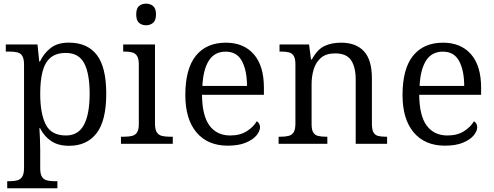

<svg xmlns="http://www.w3.org/2000/svg" viewBox="-20 -776 2666 1036"><path d="M19 240V201.7H33.7Q56.3 201.7 73.5 197Q90.7 192.3 100.2 177.2Q109.7 162 109.7 129.7V-427.7Q109.7 -458.7 100.5 -473.8Q91.3 -489 74 -493.3Q56.7 -497.7 31.7 -497.7H11.3V-536H182.3L191.7 -444.3H195.7Q217 -489 254 -517.5Q291 -546 351.3 -546Q451.3 -546 502.3 -479.7Q553.3 -413.3 553.3 -270.7Q553.3 -124.7 501 -57Q448.7 10.7 353 10.7Q293.7 10.7 255.7 -15.2Q217.7 -41 196 -84.7H192.7Q194 -61.3 195.5 -28.8Q197 3.7 197 32.7V132.7Q197 163.7 206.7 178.3Q216.3 193 233.3 197.3Q250.3 201.7 273 201.7H289.7V240ZM336 -45Q402.3 -45 433 -102.5Q463.7 -160 463.7 -270Q463.7 -379 434.3 -434.7Q405 -490.3 335 -490.3Q282.7 -490.3 252.5 -464.7Q222.3 -439 209.7 -390.3Q197 -341.7 197 -271Q197 -162.7 227 -103.8Q257 -45 336 -45Z M632.7 0V-38.3H650.3Q674.7 -38.3 692.3 -42.7Q710 -47 719.5 -61.3Q729 -75.7 729 -106.3V-428.3Q729 -459.7 719.3 -474.3Q709.7 -489 692.7 -493.3Q675.7 -497.7 653 -497.7H644.7V-536H816.3V-109.3Q816.3 -77.3 825.8 -62.5Q835.3 -47.7 852.8 -43Q870.3 -38.3 895 -38.3H912.3V0ZM768.3 -639.7Q745.3 -639.7 730.2 -652.8Q715 -666 715 -698Q715 -730.7 730.2 -743.5Q745.3 -756.3 768.3 -756.3Q790.3 -756.3 806 -743.5Q821.7 -730.7 821.7 -698Q821.7 -666 806 -652.8Q790.3 -639.7 768.3 -639.7Z M1208.7 10Q1100.7 10 1040.3 -61.5Q980 -133 980 -263.3Q980 -404.7 1036.8 -475.2Q1093.7 -545.7 1199 -545.7Q1294.3 -545.7 1349.2 -483.5Q1404 -421.3 1404 -302.7V-264.3H1070Q1071 -151 1110.7 -98Q1150.3 -45 1222 -45Q1275.3 -45 1311.5 -68Q1347.7 -91 1365.3 -121.7Q1372.3 -118 1377.7 -109.7Q1383 -101.3 1383 -89.3Q1383 -68.7 1364 -45.5Q1345 -22.3 1306.3 -6.2Q1267.7 10 1208.7 10ZM1312.7 -312.3Q1312.7 -395.3 1285.5 -446.3Q1258.3 -497.3 1198 -497.3Q1137.3 -497.3 1106.8 -448.8Q1076.3 -400.3 1072 -312.3Z M1483.3 0V-38.3H1494Q1520.3 -38.3 1538 -43Q1555.7 -47.7 1564.8 -62.8Q1574 -78 1574 -110V-429Q1574 -459.3 1565 -474.2Q1556 -489 1539.3 -493.3Q1522.7 -497.7 1498.7 -497.7H1488.3V-536H1647.7L1658 -455.3H1662.7Q1693.3 -510.7 1731.8 -528.2Q1770.3 -545.7 1820.3 -545.7Q1901 -545.7 1943.8 -499.3Q1986.7 -453 1986.7 -353.3V-110.7Q1986.7 -78 1994.5 -62.8Q2002.3 -47.7 2018.7 -43Q2035 -38.3 2061 -38.3H2068.7V0H1899.3V-347.7Q1899.3 -413 1874.7 -450.5Q1850 -488 1788.3 -488Q1740 -488 1712.2 -464.2Q1684.3 -440.3 1672.8 -402.3Q1661.3 -364.3 1661.3 -321.7V-106.3Q1661.3 -75.7 1670.2 -61.3Q1679 -47 1696.2 -42.7Q1713.3 -38.3 1739 -38.3H1746.3V0Z M2380.7 10Q2272.7 10 2212.3 -61.5Q2152 -133 2152 -263.3Q2152 -404.7 2208.8 -475.2Q2265.7 -545.7 2371 -545.7Q2466.3 -545.7 2521.2 -483.5Q2576 -421.3 2576 -302.7V-264.3H2242Q2243 -151 2282.7 -98Q2322.3 -45 2394 -45Q2447.3 -45 2483.5 -68Q2519.7 -91 2537.3 -121.7Q2544.3 -118 2549.7 -109.7Q2555 -101.3 2555 -89.3Q2555 -68.7 2536 -45.5Q2517 -22.3 2478.3 -6.2Q2439.7 10 2380.7 10ZM2484.7 -312.3Q2484.7 -395.3 2457.5 -446.3Q2430.3 -497.3 2370 -497.3Q2309.3 -497.3 2278.8 -448.8Q2248.3 -400.3 2244 -312.3Z"/></svg>

Font: Noto Serif Hentaigana ExtraLight
Style: Regular
Weight: 200
Designer: Kazuhiro Yamada
Foundry: nipponia
Version: Version 1.000